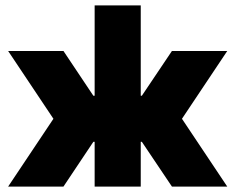

<svg xmlns="http://www.w3.org/2000/svg" viewBox="-20 -688 868 708"><path d="M10 -500 177 -250 10 0H214L381 -250L214 -500ZM818 -500H614L446 -250L614 0H818L651 -250ZM329 -668V-335H184V-165H329V0H499V-165H644V-335H499V-668Z"/></svg>

Font: Unageo
Style: Black
Weight: 900
Designer: Richard Sepsi
Foundry: Richard Sepsi
Version: Version 2.000